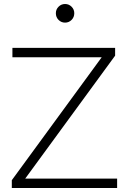

<svg xmlns="http://www.w3.org/2000/svg" viewBox="-20 -939 640 959"><path d="M39 0V-39L488 -653H42V-700H555V-661L106 -47H565V0ZM305 -826Q286 -826 272.5 -839.5Q259 -853 259 -873Q259 -892 272.5 -905.5Q286 -919 305 -919Q324 -919 337.5 -905.5Q351 -892 351 -873Q351 -853 337.5 -839.5Q324 -826 305 -826Z"/></svg>

Font: Red Hat Text Light
Style: Regular
Weight: 300
Designer: Pentagram, MCKL
Foundry: Pentagram, MCKL
Version: Version 1.023; ttfautohint (v1.8.3)